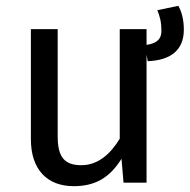

<svg xmlns="http://www.w3.org/2000/svg" viewBox="-20 -627 651 659"><path d="M233 12C308 12 357 -18 397 -82L404 0H483V-439L487 -417C567 -420 611 -456 611 -525C611 -561 603 -588 592 -607L520 -592C528 -572 534 -554 534 -520C534 -493 518 -478 483 -473V-527H391V-151C359 -98 316 -60 259 -60C202 -60 178 -87 178 -159V-527H86V-149C86 -46 141 12 233 12Z"/></svg>

Font: FiraGO Unicode
Style: Regular
Weight: 400
Designer: bBox Type
Foundry: bBox Type GmbH
Version: Version 1.001;PS 001.001;hotconv 1.0.88;makeotf.lib2.5.64775